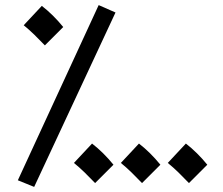

<svg xmlns="http://www.w3.org/2000/svg" viewBox="-20 -707 873 753"><path d="M50 0 367 -687 433 -658 114 26ZM73 -608 144 -684Q189 -649 228 -601L156 -529Q134 -552 114.5 -571Q95 -590 73 -608ZM270 -68 341 -144Q386 -109 425 -61L353 11Q331 -12 311.5 -31Q292 -50 270 -68ZM454 -68 525 -144Q570 -109 609 -61L537 11Q515 -12 495.5 -31Q476 -50 454 -68ZM638 -68 709 -144Q754 -109 793 -61L721 11Q699 -12 679.5 -31Q660 -50 638 -68Z"/></svg>

Font: Noto Sans Arabic
Style: Regular
Weight: 400
Designer: Nadine Chahine
Foundry: Monotype Imaging Inc.
Version: Version 1.001